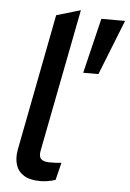

<svg xmlns="http://www.w3.org/2000/svg" viewBox="-55 -811 583 859"><g transform="rotate(5 237.0 -381.5)"><path d="M226.7 -4Q209.2 2 191.5 4.7Q173.7 7.5 157.7 7.5Q111.6 7.5 84.5 -9.6Q57.4 -26.7 48.5 -56.2Q39.5 -85.8 46.2 -123.2L164.9 -738L273.2 -770L149.2 -131.9Q143 -103.3 153.8 -91.5Q164.6 -79.6 192.6 -79.6Q206.5 -79.6 219.4 -80.1Q232.3 -80.6 246.1 -82.6ZM307.9 -492.1 367.7 -739.5H474.3L376.2 -492.1Z"/></g></svg>

Font: REM Medium
Style: Italic
Weight: 500
Italic angle: -11°
Designer: Octavio Pardo
Foundry: Ashler Design
Version: Version 1.005;gftools[0.9.28]